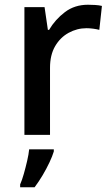

<svg xmlns="http://www.w3.org/2000/svg" viewBox="-20 -569 467 810"><path d="M351 -549Q365 -549 381.5 -548Q398 -547 410 -544L399 -443Q388 -446 373 -448Q358 -450 345 -450Q305 -450 269.5 -430.5Q234 -411 212.5 -374Q191 -337 191 -283V0H83V-539H168L182 -443H187Q213 -487 254 -518Q295 -549 351 -549ZM207 70Q201 90 188.5 116.5Q176 143 160 170Q144 197 126 221H65V209Q73 191 80.5 164.5Q88 138 94.5 110Q101 82 103 61H207Z"/></svg>

Font: Noto Sans NKo Unjoined Medium
Style: Regular
Weight: 500
Designer: Monotype Design Team
Foundry: Monotype Imaging Inc.
Version: Version 2.004